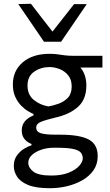

<svg xmlns="http://www.w3.org/2000/svg" viewBox="-20 -792 582 1015"><path d="M244 203Q170 203 128.5 185.8Q87 168.5 70 141.5Q53 114.5 53 86Q53 52.5 69.5 29.8Q86 7 108 -6Q130 -19 146.5 -24V-31Q138 -33.5 125.8 -41.8Q113.5 -50 104.2 -65Q95 -80 95 -103Q95 -156.5 157 -182V-189.5Q145.5 -194 127.5 -204.8Q109.5 -215.5 91.2 -234.2Q73 -253 60.5 -280.5Q48 -308 48 -345.5Q48 -418 100.5 -462.8Q153 -507.5 242 -507.5Q266 -507.5 283.5 -505Q301 -502.5 320.2 -499.8Q339.5 -497 367 -497H521.5V-435H405Q421.5 -415.5 429 -391.5Q436.5 -367.5 436.5 -340Q436.5 -266.5 392.2 -227Q348 -187.5 275 -171Q222.5 -158.5 197 -148.2Q171.5 -138 171.5 -117.5Q171.5 -95.5 195.5 -87.8Q219.5 -80 275.5 -80H297Q400.5 -80 448.5 -54.8Q496.5 -29.5 496.5 33Q496.5 76.5 474 108.5Q451.5 140.5 414.2 161.5Q377 182.5 332.5 192.8Q288 203 244 203ZM236.5 -229.5Q261 -233.5 289.8 -243.8Q318.5 -254 338.8 -275.2Q359 -296.5 359 -335Q359 -371 340.5 -393.8Q322 -416.5 294.8 -427Q267.5 -437.5 242 -437.5Q196.5 -437.5 161 -413.2Q125.5 -389 125.5 -339.5Q125.5 -290 160 -262.8Q194.5 -235.5 236.5 -229.5ZM251 136Q306 136 343.2 120.8Q380.5 105.5 399 84.5Q417.5 63.5 417.5 45.5Q417.5 26.5 406.5 14Q395.5 1.5 365.5 -4.8Q335.5 -11 278.5 -11H260Q228 -10.5 198.2 -0.5Q168.5 9.5 149 27.2Q129.5 45 129.5 68.5Q129.5 94.5 156.2 115.2Q183 136 251 136ZM212.5 -571.5Q178.5 -621.5 144.5 -671.2Q110.5 -721 76.5 -770.5L143.5 -772Q172 -735 200.2 -698.5Q228.5 -662 257.5 -625Q286.5 -661.5 314.5 -697.5Q342.5 -733.5 371.5 -770H438.5Q405 -720.5 371 -671Q337 -621.5 303 -571.5Z"/></svg>

Font: Commissioner
Style: Regular
Weight: 400
Designer: Kostas Bartsokas
Foundry: Kostas Bartsokas
Version: Version 1.000; ttfautohint (v1.8.3)